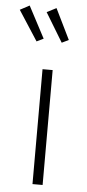

<svg xmlns="http://www.w3.org/2000/svg" viewBox="-73 -836 393 869"><g transform="rotate(5 123.5 -402.0)"><path d="M26 -804 -17 -781 71 -645 102 -660ZM148 -803 105 -781 185 -649 216 -664ZM155 -522H109V0H155Z"/></g></svg>

Font: Fira Sans ExtraLight
Style: Regular
Weight: 200
Designer: bBox Type GmbH & Carrois Corporate GbR & Edenspiekermann AG
Foundry: bBox Type GmbH & Carrois Corporate GbR & Edenspiekermann AG
Version: Version 4.300;PS 004.300;hotconv 1.0.88;makeotf.lib2.5.64775